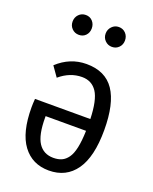

<svg xmlns="http://www.w3.org/2000/svg" viewBox="-144 -841 745 933"><g transform="rotate(20 228.5 -374.0)"><path d="M85.9 -708Q85.9 -730 100.3 -744.9Q114.7 -759.8 136.2 -759.8Q157.7 -759.8 171.4 -744.9Q185.1 -730 185.1 -708Q185.1 -686 171.4 -671.6Q157.7 -657.2 136.2 -657.2Q114.7 -657.2 100.3 -671.9Q85.9 -686.5 85.9 -708ZM307.1 -657.2Q286.1 -657.2 271.5 -671.9Q256.8 -686.5 256.8 -708Q256.8 -729.5 271.5 -744.6Q286.1 -759.8 307.1 -759.8Q328.6 -759.8 342.8 -744.9Q356.9 -730 356.9 -708Q356.9 -686.5 342.8 -671.9Q328.6 -657.2 307.1 -657.2ZM221.2 -537.1Q318.8 -537.1 365 -469Q411.1 -400.9 411.1 -264.2Q411.1 -126 362.3 -56.9Q313.5 12.2 224.1 12.2Q138.2 12.2 89.6 -53Q41 -118.2 41 -248Q41 -267.6 43 -292H329.1Q326.2 -389.2 299.6 -429.7Q272.9 -470.2 222.2 -470.2Q160.2 -470.2 106.9 -424.8L70.8 -476.1Q136.7 -537.1 221.2 -537.1ZM224.1 -53.2Q249 -53.2 266.8 -61.3Q284.7 -69.3 298.6 -88.6Q312.5 -107.9 320.1 -143.3Q327.6 -178.7 329.1 -231H120.1V-224.1Q120.1 -133.8 146.5 -93.5Q172.9 -53.2 224.1 -53.2Z"/></g></svg>

Font: Fira Sans Compressed Book
Style: Regular
Weight: 350
Width: 1
Designer: Carrois Corporate & Edenspiekermann AG
Foundry: Carrois Corporate GbR & Edenspiekermann AG
Version: Version 4.203;PS 004.203;hotconv 1.0.88;makeotf.lib2.5.64775